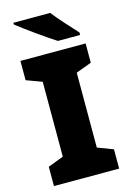

<svg xmlns="http://www.w3.org/2000/svg" viewBox="-137 -993 714 1058"><g transform="rotate(-15 220.0 -463.5)"><path d="M261 -927H51V-917C99 -879 208 -801 262 -767H389V-781C356 -818 295 -882 261 -927ZM406 0V-110L317 -144V-571L406 -604V-714H34V-604L123 -571V-144L34 -110V0Z"/></g></svg>

Font: Noto Sans Kannada Black
Style: Regular
Weight: 900
Designer: Jelle Bosma - Monotype Design Team
Foundry: Monotype Imaging Inc.
Version: Version 2.005